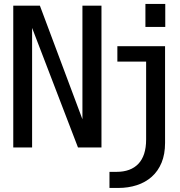

<svg xmlns="http://www.w3.org/2000/svg" viewBox="-20 -728 890 948"><path d="M45.5 0V-700H177L406.5 -87H387V-700H481V0H365L130.5 -611H138.5V0ZM520.5 200V120.5H556Q590.5 120.5 617.5 110.5Q644.5 100.5 663.2 80.8Q682 61 691.8 31Q701.5 1 701.5 -39.5V-424H559.5V-500H795V-22.5Q795 33.5 777.8 75.2Q760.5 117 729.2 144.8Q698 172.5 655.8 186.2Q613.5 200 564 200ZM698 -708.5H796V-595H698Z"/></svg>

Font: Trispace Thin
Style: Regular
Weight: 400
Version: Version 1.210